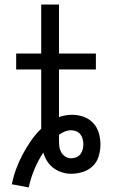

<svg xmlns="http://www.w3.org/2000/svg" viewBox="-20 -755 540 843"><path d="M106 68 32 54Q39 19 51 -13.5Q63 -46 79.5 -77Q96 -108 116 -137Q136 -166 161 -190V-450H51V-520H161V-735H239V-520H401V-450H239V-241Q253 -246 267.5 -248.5Q282 -251 297 -251Q322 -251 346.5 -242.5Q371 -234 388.5 -215.5Q406 -197 413.5 -172Q421 -147 421 -121Q421 -95 413.5 -69.5Q406 -44 387.5 -26Q369 -8 343.5 0Q318 8 292 8Q272 8 251.5 1.5Q231 -5 214.5 -17.5Q198 -30 187 -47.5Q176 -65 170 -85Q147 -50 131 -11.5Q115 27 106 68ZM292 -60Q304 -60 315 -64.5Q326 -69 333 -78Q340 -87 343 -98.5Q346 -110 346 -121Q346 -121 346 -121.5Q346 -122 346 -122Q346 -122 346 -122Q346 -122 346 -122Q346 -133 343 -144.5Q340 -156 333 -165Q326 -174 315 -178.5Q304 -183 293 -183Q278 -183 264.5 -177.5Q251 -172 239 -163Q239 -158 239 -152Q239 -146 239 -140Q239 -126 240.5 -112.5Q242 -99 248.5 -87Q255 -75 267 -67.5Q279 -60 292 -60Z"/></svg>

Font: Iosevka Slab
Style: Regular
Weight: 400
Monospace: yes
Designer: Belleve Invis
Foundry: Belleve Invis
Version: Version 11.2.4; ttfautohint (v1.8.3)